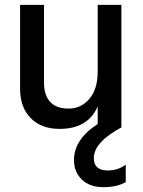

<svg xmlns="http://www.w3.org/2000/svg" viewBox="-20 -527 591 794"><path d="M500 226Q464 247 407.5 247Q351 247 318.5 215.5Q286 184 286 135Q286 49 384 -14V-87Q344 6 226 6Q151 6 107 -38.5Q63 -83 63 -161V-507H162V-185Q162 -133 187.5 -105.5Q213 -78 264 -78Q315 -78 349.5 -118Q384 -158 384 -231V-507H482V0Q368 61 368 127Q368 178 426 178Q467 178 500 154Z"/></svg>

Font: Hind Guntur Medium
Style: Regular
Weight: 500
Designer: Manushi Parikh, Hitesh Malaviya
Foundry: Indian Type Foundry
Version: Version 1.000;PS 1.0;hotconv 1.0.86;makeotf.lib2.5.63406; tt